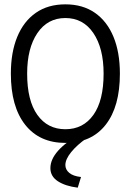

<svg xmlns="http://www.w3.org/2000/svg" viewBox="-20 -647 603 884"><path d="M281 11Q162 11 96 -72.5Q30 -156 30 -308Q30 -406 59.5 -477.5Q89 -549 145 -588Q201 -627 281 -627Q361 -627 417 -588Q473 -549 502.5 -477.5Q532 -406 532 -308Q532 -156 466.5 -72.5Q401 11 281 11ZM281 -52Q363 -52 410 -118Q457 -184 457 -308Q457 -425 410 -494.5Q363 -564 281 -564Q199 -564 152 -494.5Q105 -425 105 -308Q105 -184 152 -118Q199 -52 281 -52ZM353 168 338 217Q281 210 246.5 187.5Q212 165 212 127Q212 87 247.5 47Q283 7 348 -28L378 -10Q335 20 308 53Q281 86 281 113Q281 134 299 149Q317 164 353 168Z"/></svg>

Font: Inconsolata SemiExpanded Thin
Style: Regular
Weight: 100
Width: 6
Monospace: yes
Designer: Raph Levien, Cyreal, Brenton Simpson
Foundry: Raph Levien, Cyreal, Google
Version: Version 3.100; ttfautohint (v1.8.4.7-5d5b)